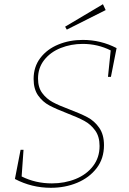

<svg xmlns="http://www.w3.org/2000/svg" viewBox="-20 -888 615 914"><path d="M535 -659 508 -522H494L507 -648Q445 -679 374 -679Q318 -679 269 -659.5Q220 -640 190.5 -602.5Q161 -565 161 -514Q161 -472 181 -445Q201 -418 230.5 -402Q260 -386 311 -367Q364 -347 397 -329.5Q430 -312 452.5 -279.5Q475 -247 475 -197Q475 -133 440 -87.5Q405 -42 347.5 -18Q290 6 222 6Q131 6 51 -36L78 -175H92L83 -48Q149 -15 227 -15Q288 -15 340 -36Q392 -57 423 -97.5Q454 -138 454 -193Q454 -238 433 -267Q412 -296 381.5 -312.5Q351 -329 299 -349Q247 -369 215 -386Q183 -403 161.5 -433.5Q140 -464 140 -512Q140 -570 172 -612Q204 -654 257.5 -676Q311 -698 374 -698Q460 -698 535 -659ZM483 -840 298 -747 290 -761 470 -868Z"/></svg>

Font: Bitter Pro Thin
Style: Italic
Weight: 250
Italic angle: -9°
Designer: Sol Matas, and Bitter project Authors
Foundry: Sol Matas
Version: Version 1.010